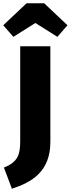

<svg xmlns="http://www.w3.org/2000/svg" viewBox="-39 -979 434 1178"><path d="M43 -753 178 -838 313 -753 375 -824 232 -959H124L-19 -824ZM270 -695H85V-115C85 -35 74 14 -15 49L34 179C153 140 270 76 270 -108Z"/></svg>

Font: Fira Sans ExtraBold
Style: Regular
Weight: 800
Designer: bBox Type GmbH & Carrois Corporate GbR & Edenspiekermann AG
Foundry: bBox Type GmbH & Carrois Corporate GbR & Edenspiekermann AG
Version: Version 4.300;PS 004.300;hotconv 1.0.88;makeotf.lib2.5.64775